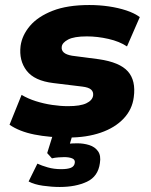

<svg xmlns="http://www.w3.org/2000/svg" viewBox="-20 -537 600 765"><path d="M253 11Q177 11 117 -1Q57 -13 18 -40L66 -159Q91 -144 122.5 -134Q154 -124 187.5 -119Q221 -114 251 -114Q300 -114 324 -125.5Q348 -137 351 -156Q353 -171 343 -180Q333 -189 308 -192L193 -206Q117 -215 86 -255.5Q55 -296 62 -354Q68 -397 99.5 -434Q131 -471 189.5 -494Q248 -517 336 -517Q376 -517 413.5 -511.5Q451 -506 483 -495.5Q515 -485 537 -469L486 -352Q456 -372 412 -382Q368 -392 326 -392Q275 -392 251.5 -379.5Q228 -367 226 -351Q224 -337 234 -328Q244 -319 267 -315L374 -301Q457 -289 489.5 -252.5Q522 -216 513 -150Q507 -101 472.5 -64.5Q438 -28 381.5 -8.5Q325 11 253 11ZM218 208Q186 208 151 203Q116 198 94 186L129 115Q146 123 170.5 130Q195 137 224 137Q249 137 262.5 131.5Q276 126 278 112Q280 99 267.5 94Q255 89 236 89Q229 89 213.5 90Q198 91 187 94L168 73L197 -20H275L250 64L219 42Q230 38 249.5 36Q269 34 288 34Q313 34 335.5 41Q358 48 370.5 65.5Q383 83 378 113Q371 166 326.5 187Q282 208 218 208Z"/></svg>

Font: Nunito Sans 7pt Black
Style: Italic
Weight: 900
Italic angle: -9°
Version: Version 3.101;gftools[0.9.27]